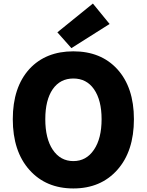

<svg xmlns="http://www.w3.org/2000/svg" viewBox="-20 -1047 826 1081"><path d="M146 -90Q52 -195 52 -376Q52 -556 146 -659Q238 -758 393 -758Q548 -758 640 -658Q734 -555 734 -376Q734 -195 640 -90Q547 14 393 14Q239 14 146 -90ZM509 -204Q552 -267 552 -376Q552 -483 509 -545Q467 -605 393 -605Q319 -605 277 -545Q235 -484 235 -376Q235 -267 277 -204Q320 -140 393 -140Q466 -140 509 -204ZM303 -865 503 -1027 597 -912 382 -776Z"/></svg>

Font: Source Han Sans CN Heavy
Style: Bold
Weight: 900
Designer: Ryoko NISHIZUKA (kana & ideographs); Paul D. Hunt (Latin, Greek & Cyrillic); Wenlong ZHANG (bopomofo); Sandoll Communica
Foundry: Adobe Systems Incorporated
Version: Version 1.000;PS 1;hotconv 1.0.78;makeotf.lib2.5.61930